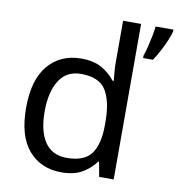

<svg xmlns="http://www.w3.org/2000/svg" viewBox="-85 -837 858 924"><g transform="rotate(10 344.0 -375.0)"><path d="M275 10Q175 10 115 -59.5Q55 -129 55 -267Q55 -405 115.5 -475.5Q176 -546 276 -546Q338 -546 377.5 -523Q417 -500 442 -467H448Q447 -480 444.5 -505.5Q442 -531 442 -546V-760H530V0H459L446 -72H442Q418 -38 378 -14Q338 10 275 10ZM289 -63Q374 -63 408.5 -109.5Q443 -156 443 -250V-266Q443 -366 410 -419.5Q377 -473 288 -473Q217 -473 181.5 -416.5Q146 -360 146 -265Q146 -169 181.5 -116Q217 -63 289 -63ZM688 -751Q684 -733 672.5 -706Q661 -679 646 -650.5Q631 -622 616 -600H568V-612Q575 -631 581.5 -657.5Q588 -684 593.5 -711.5Q599 -739 601 -760H688Z"/></g></svg>

Font: Noto Sans Khudawadi
Style: Regular
Weight: 400
Designer: Monotype Design Team
Foundry: Monotype Imaging Inc.
Version: Version 2.003; ttfautohint (v1.8.4.7-5d5b)